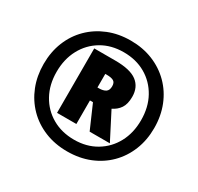

<svg xmlns="http://www.w3.org/2000/svg" viewBox="-156 -908 1135 1102"><g transform="rotate(30 412.0 -357.0)"><path d="M412 10Q331 10 263.5 -17.5Q196 -45 147 -95Q98 -145 71.5 -212Q45 -279 45 -358Q45 -438 72 -505Q99 -572 148.5 -621Q198 -670 265 -697Q332 -724 412 -724Q492 -724 559 -697Q626 -670 675.5 -620.5Q725 -571 752 -503.5Q779 -436 779 -356Q779 -276 752 -209Q725 -142 676 -93Q627 -44 560 -17Q493 10 412 10ZM413 -68Q495 -68 558 -105.5Q621 -143 656 -208Q691 -273 691 -357Q691 -443 655 -508Q619 -573 556 -609.5Q493 -646 411 -646Q328 -646 265 -608.5Q202 -571 167 -505.5Q132 -440 132 -356Q132 -271 168 -206Q204 -141 267.5 -104.5Q331 -68 413 -68ZM252 -153V-580H392Q491 -580 535.5 -546Q580 -512 580 -448Q580 -400 561.5 -372.5Q543 -345 511 -330L602 -153H468L400 -309H380V-153ZM389 -395Q418 -395 434 -405.5Q450 -416 450 -443Q450 -468 435 -476.5Q420 -485 390 -485H380V-395Z"/></g></svg>

Font: Noto Sans Bengali SemiCondensed Black
Style: Regular
Weight: 900
Width: 4
Designer: Joana Ranito - Universal Thirst; Jelle Bosma - Monotype Design Team
Foundry: Universal Thirst ehf.
Version: Version 3.000; ttfautohint (v1.8.4.7-5d5b)